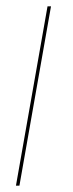

<svg xmlns="http://www.w3.org/2000/svg" viewBox="-20 -588 230 608"><path d="M30.5 0 130.5 -568H141.5L41.5 0Z"/></svg>

Font: Anybody ExtraExpanded Thin
Style: Italic
Weight: 100
Width: 8
Italic angle: -10°
Designer: Tyler Finck
Foundry: Etcetera Type Company
Version: Version 1.010; ttfautohint (v1.8.3) -l 8 -r 50 -G 200 -x 14 